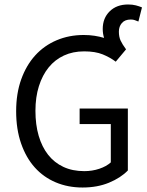

<svg xmlns="http://www.w3.org/2000/svg" viewBox="-20 -824 657 856"><path d="M348 12Q283 12 228.5 -11Q174 -34 135 -77.5Q96 -121 74 -184.5Q52 -248 52 -328Q52 -407 74.5 -470Q97 -533 137 -577Q177 -621 232.5 -644.5Q288 -668 353 -668Q379 -668 401.5 -664.5Q424 -661 444 -655Q438 -674 438 -695Q438 -743 469 -773.5Q500 -804 551 -804Q571 -804 586 -800Q601 -796 613 -791L597 -728Q589 -731 581.5 -734Q574 -737 563 -737Q537 -737 523.5 -721.5Q510 -706 510 -683Q510 -660 517.5 -643.5Q525 -627 542 -604L496 -549Q471 -568 438 -581.5Q405 -595 355 -595Q305 -595 265 -576.5Q225 -558 197 -523.5Q169 -489 153.5 -440Q138 -391 138 -330Q138 -268 152.5 -218.5Q167 -169 194.5 -134Q222 -99 262.5 -80Q303 -61 356 -61Q391 -61 422.5 -71.5Q454 -82 474 -100V-271H335V-340H550V-64Q518 -31 466 -9.5Q414 12 348 12Z"/></svg>

Font: Processing Sans Pro
Style: Regular
Weight: 400
Designer: Paul D. Hunt
Foundry: Adobe Systems Incorporated
Version: Version 2.020;PS 2.000;hotconv 1.0.86;makeotf.lib2.5.63406